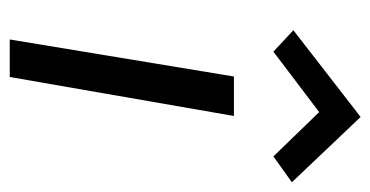

<svg xmlns="http://www.w3.org/2000/svg" viewBox="-203 -557 760 394"><g transform="rotate(90 177.0 -360.0)"><path d="M218 -460 138 0H61L137 -460ZM86 -541 42 -582 220 -720 354 -579 301 -541 210 -635Z"/></g></svg>

Font: Jost
Style: Italic
Weight: 400
Italic angle: -5°
Version: Version 3.710